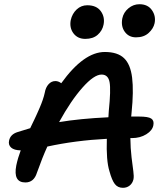

<svg xmlns="http://www.w3.org/2000/svg" viewBox="-20 -896 780 909"><path d="M624 -719.2Q589.8 -719.2 570.8 -745.4Q551.8 -771.5 559.1 -809.1Q564.9 -837.4 588.1 -856.7Q611.3 -876 640.1 -876Q679.7 -876 699.2 -848.1Q718.8 -820.3 711.9 -786.1Q706.5 -760.7 683.8 -740Q661.1 -719.2 624 -719.2ZM383.8 -711.9Q347.7 -711.9 327.9 -738Q308.1 -764.2 314.9 -800.8Q321.8 -831.5 343 -851.3Q364.3 -871.1 393.1 -871.1Q437 -871.1 457.3 -843Q477.5 -814.9 470.2 -778.8Q464.4 -750.5 442.4 -731.2Q420.4 -711.9 383.8 -711.9ZM562 -6.8Q537.6 -6.8 523.7 -24.7Q509.8 -42.5 498 -85.9Q482.4 -135.7 485.8 -238.8Q336.4 -231 204.1 -202.1Q180.7 -150.9 154.8 -78.1Q140.6 -32.2 100.1 -32.2Q41.5 -32.2 57.1 -112.8Q64.5 -147.9 78.1 -184.1Q46.9 -184.6 32.7 -197.3Q18.6 -210 22.9 -230Q28.8 -260.3 64 -271Q115.7 -286.6 123 -289.1Q125 -293.5 132.3 -308.6Q139.6 -323.7 142.1 -328.9Q144.5 -334 150.9 -347.7Q157.2 -361.3 159.9 -367.7Q162.6 -374 167.7 -385.5Q172.9 -397 175.5 -404.5Q178.2 -412.1 181.9 -421.9Q185.5 -431.6 187.7 -440.2Q189.9 -448.7 191.9 -457Q196.3 -482.4 210 -497.3Q223.6 -512.2 242.2 -512.2Q256.8 -512.2 270 -502Q376.5 -649.9 476.1 -649.9Q536.6 -649.9 567.1 -620.8Q597.7 -591.8 605.5 -528.3Q613.3 -464.8 603 -363.8Q602.5 -360.4 602.1 -353.8Q601.6 -347.2 601.1 -344.2H638.2Q681.6 -344.2 696 -334.7Q710.4 -325.2 706.1 -303.2Q701.7 -278.3 672.6 -260.3Q643.6 -242.2 604 -242.2H597.2Q597.7 -194.3 602.8 -151.4Q607.9 -108.4 611.3 -84.7Q614.7 -61 611.8 -46.9Q607.4 -28.3 594 -17.6Q580.6 -6.8 562 -6.8ZM460.9 -543Q425.3 -543 370.6 -481.4Q315.9 -419.9 259.8 -317.9Q359.4 -334.5 493.2 -340.8Q493.2 -351.6 495.1 -371.1Q505.4 -470.7 498.8 -506.8Q492.2 -543 460.9 -543Z"/></svg>

Font: Shantell Sans Irregular
Style: Italic
Weight: 500
Italic angle: -11.31°
Designer: Stephen Nixon, Anya Danilova, Shantell Martin
Foundry: Arrow Type
Version: Version 1.006;[9816181b4]